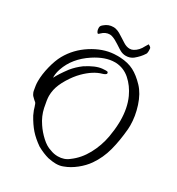

<svg xmlns="http://www.w3.org/2000/svg" viewBox="-232 -1154 1198 1302"><g transform="rotate(30 367.0 -503.0)"><path d="M532.2 -987.8Q536.6 -996.6 546.4 -1011.2Q547.9 -1010.3 552.7 -1007.6Q557.6 -1004.9 560.1 -1003.2Q562.5 -1001.5 565.2 -998.3Q567.9 -995.1 568.4 -991.2Q568.4 -988.3 568.8 -981.4Q569.3 -974.6 569.3 -970.7Q569.3 -952.6 562.5 -945.3Q543.5 -914.6 506.8 -884.3Q482.4 -865.7 450.2 -865.7Q426.8 -865.7 405.8 -877Q397 -881.3 363 -903.8Q329.1 -926.3 307.6 -933.1Q296.4 -937.5 285.2 -937.5Q252 -937.5 224.1 -909.7Q223.1 -909.2 219.7 -905.5Q216.3 -901.9 215.1 -901.9Q213.9 -901.9 209.5 -901.9Q196.8 -915 196.8 -938.5Q196.8 -943.8 197.3 -946.3Q197.8 -949.7 200 -953.1Q202.1 -956.5 203.4 -958.3Q204.6 -960 209.2 -963.9Q213.9 -967.8 214.4 -968.3Q243.2 -993.2 280.8 -993.2Q291.5 -993.2 299.8 -991.2Q316.4 -987.3 333 -978Q349.6 -968.8 368.7 -955.8Q387.7 -942.9 398.9 -936.5Q424.3 -920.4 448.7 -920.4Q463.9 -920.4 477.1 -927.7Q511.7 -946.3 532.2 -987.8ZM376 -836.9Q393.1 -837.9 405.8 -837.9L424.3 -837.4Q487.3 -834 531.7 -810.8Q576.2 -787.6 621.6 -739.7Q664.6 -694.3 689 -618.9Q713.4 -543.5 713.4 -471.7Q713.4 -457 712.4 -443.4Q704.1 -347.7 683.6 -270.3Q663.1 -192.9 618.7 -128.9Q591.3 -89.4 548.6 -55.4Q505.9 -21.5 462.4 -5.9Q437.5 4.9 405.3 4.9Q379.9 4.9 343.8 -2.4Q300.8 -13.7 252.4 -40.5Q202.6 -75.2 170.9 -111.3Q139.2 -147.5 109.4 -201.7Q91.8 -239.7 88.4 -257.3Q86.9 -260.3 85 -266.4Q83 -272.5 81.8 -276.1Q80.6 -279.8 77.4 -284.2Q74.2 -288.6 69.8 -291Q66.9 -293.9 57.9 -301.8Q48.8 -309.6 43.7 -315.9Q38.6 -322.3 35.6 -329.6Q31.2 -337.4 29.1 -347.2Q26.9 -356.9 25.4 -368.9Q23.9 -380.9 22.5 -387.2Q20.5 -401.9 20.5 -419.4Q20.5 -472.2 36.1 -534.9Q51.8 -597.7 74.7 -638.7Q122.1 -723.1 206.1 -776.9Q291 -831.1 376 -836.9ZM252 -736.8Q145 -666.5 109.4 -562Q97.7 -528.3 97.7 -499.5Q97.7 -495.1 98.1 -490.7Q116.2 -528.3 163.6 -591.8Q194.8 -629.9 235.4 -659.7Q306.6 -706.1 356.9 -710.9Q368.2 -712.4 381.3 -712.4Q387.2 -712.4 391.6 -711.9Q403.3 -711.9 401.9 -696.8Q395.5 -687.5 374 -681.2Q310.5 -663.6 247.1 -600.1Q211.9 -564.9 180.9 -513.7Q149.9 -462.4 140.6 -419.4Q135.3 -394 135.3 -370.6Q135.3 -342.3 147.9 -282.7Q160.2 -225.1 194.8 -174.8Q220.7 -135.7 258.1 -101.3Q295.4 -66.9 332 -56.6Q360.4 -44.9 391.6 -44.9Q441.9 -44.9 477.1 -74.2Q536.1 -117.2 574.5 -187.7Q612.8 -258.3 627 -336.9Q637.2 -395 638.7 -445.8Q639.2 -455.1 639.2 -463.9Q639.2 -564.9 604.5 -640.6Q575.2 -704.1 527.6 -746.1Q480 -788.1 417 -791.5Q413.1 -791.5 409.2 -791.5Q335.9 -791.5 252 -736.8Z"/></g></svg>

Font: Avessa
Style: Medium
Weight: 500
Designer: Arman Khorramak
Foundry: Arman Khorramak
Version: Version 1.000; ttfautohint (v1.8.1)